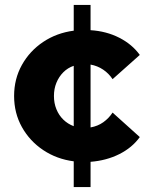

<svg xmlns="http://www.w3.org/2000/svg" viewBox="-20 -645 640 776"><path d="M278 111V7Q209 -2 154.5 -38.5Q100 -75 68.5 -131.5Q37 -188 37 -257Q37 -326 68.5 -382.5Q100 -439 154.5 -475.5Q209 -512 278 -521V-625H346V-523Q410 -519 462 -492.5Q514 -466 545 -423L435 -325Q420 -348 397 -363.5Q374 -379 346 -384V-130Q375 -135 397.5 -151Q420 -167 435 -190L545 -91Q514 -48 462 -22Q410 4 346 9V111ZM198 -257Q198 -228 208 -203.5Q218 -179 236 -161.5Q254 -144 278 -135V-379Q254 -371 236 -353Q218 -335 208 -310.5Q198 -286 198 -257Z"/></svg>

Font: Red Hat Mono VF Light
Style: Regular
Weight: 300
Monospace: yes
Designer: Pentagram, MCKL
Foundry: Pentagram, MCKL
Version: Version 1.023